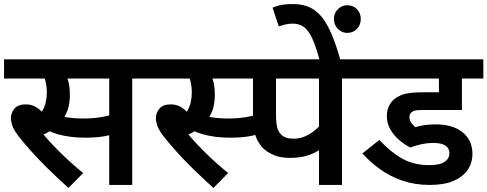

<svg xmlns="http://www.w3.org/2000/svg" viewBox="-20 -916 2414 951"><path d="M282 -527 300 -557Q311 -539 318.5 -513Q326 -487 326 -445Q326 -405 316 -374.5Q306 -344 288 -322L279 -308Q260 -288 236 -272Q212 -256 185 -245L191 -255Q230 -208 282 -157Q334 -106 392 -59L319 15Q264 -35 215.5 -82.5Q167 -130 130 -172Q93 -214 69 -245Q47 -275 40.5 -295Q34 -315 34 -332Q34 -355 51 -377Q68 -399 108 -399Q134 -399 154.5 -388Q175 -377 192 -357Q209 -337 225 -307L158 -335Q179 -349 190.5 -368.5Q202 -388 207 -411Q212 -434 212 -458Q212 -490 204.5 -517Q197 -544 188 -557L250 -527H0V-622H449V-527ZM635 -527V0H521V-527H422V-622H733V-527ZM391 -329Q425 -329 453 -332Q481 -335 509.5 -341.5Q538 -348 571 -361V-263Q530 -246 490.5 -240Q451 -234 402 -234Q364 -234 329 -238.5Q294 -243 265 -251.5Q236 -260 216 -270L232 -353Q256 -346 281 -340.5Q306 -335 333.5 -332Q361 -329 391 -329Z M1000 -527 1018 -557Q1029 -539 1036.5 -513Q1044 -487 1044 -445Q1044 -405 1034 -374.5Q1024 -344 1006 -322L997 -308Q978 -288 954 -272Q930 -256 903 -245L909 -255Q948 -208 1000 -157Q1052 -106 1110 -59L1037 15Q982 -35 933.5 -82.5Q885 -130 848 -172Q811 -214 787 -245Q765 -275 758.5 -295Q752 -315 752 -332Q752 -355 769 -377Q786 -399 826 -399Q852 -399 872.5 -388Q893 -377 910 -357Q927 -337 943 -307L876 -335Q897 -349 908.5 -368.5Q920 -388 925 -411Q930 -434 930 -458Q930 -490 922.5 -517Q915 -544 906 -557L968 -527H718V-622H1205V-527ZM1109 -329Q1143 -329 1171 -332Q1199 -335 1227.5 -341.5Q1256 -348 1289 -361V-263Q1248 -246 1208.5 -240Q1169 -234 1120 -234Q1082 -234 1047 -238.5Q1012 -243 983 -251.5Q954 -260 934 -270L950 -353Q974 -346 999 -340.5Q1024 -335 1051.5 -332Q1079 -329 1109 -329ZM1674 -527V0H1560V-223L1591 -191Q1563 -172 1536.5 -159Q1510 -146 1481 -140Q1452 -134 1414 -134Q1370 -134 1336.5 -148Q1303 -162 1282 -183Q1265 -202 1254 -223.5Q1243 -245 1238 -275.5Q1233 -306 1233 -350V-527H1161V-622H1771V-527ZM1560 -527H1347V-359Q1347 -324 1349.5 -303.5Q1352 -283 1358 -270.5Q1364 -258 1373 -249Q1383 -239 1398 -234Q1413 -229 1435 -229Q1467 -229 1495 -242.5Q1523 -256 1544 -274Q1565 -292 1575 -306L1560 -237Z M1564 -615Q1546 -682 1528 -722.5Q1510 -763 1487 -781Q1464 -799 1430 -799Q1410 -799 1392.5 -794.5Q1375 -790 1361 -785L1330 -878Q1353 -888 1376.5 -892Q1400 -896 1430 -896Q1470 -896 1503.5 -884Q1537 -872 1565 -842Q1593 -812 1618 -757Q1643 -702 1667 -615ZM1634 -822Q1634 -851 1653.5 -870.5Q1673 -890 1700 -890Q1729 -890 1748 -870.5Q1767 -851 1767 -822Q1767 -793 1748 -773Q1729 -753 1700 -753Q1673 -753 1653.5 -773Q1634 -793 1634 -822Z M2125 -208Q2098 -208 2068.5 -202Q2039 -196 2013 -185Q1983 -200 1956 -223.5Q1929 -247 1912.5 -277Q1896 -307 1896 -340Q1896 -370 1906.5 -391Q1917 -412 1934 -426Q1950 -438 1968.5 -445.5Q1987 -453 2014 -456Q2041 -459 2079 -459H2154V-527H1757V-622H2374V-527H2268V-371H2069Q2048 -371 2038 -369Q2028 -367 2021 -362Q2015 -358 2011.5 -351.5Q2008 -345 2008 -336Q2008 -320 2017 -308Q2026 -296 2037 -286Q2058 -293 2083.5 -296.5Q2109 -300 2139 -300Q2223 -300 2271.5 -260.5Q2320 -221 2320 -154Q2320 -110 2297 -75.5Q2274 -41 2227.5 -20.5Q2181 0 2109 0Q2035 0 1973.5 -21Q1912 -42 1863 -77.5Q1814 -113 1775 -156L1859 -223Q1914 -163 1972 -130.5Q2030 -98 2106 -98Q2159 -98 2182.5 -114.5Q2206 -131 2206 -157Q2206 -181 2187 -194.5Q2168 -208 2125 -208Z"/></svg>

Font: Noto Sans Devanagari SemiBold
Style: Regular
Weight: 600
Version: Version 2.003